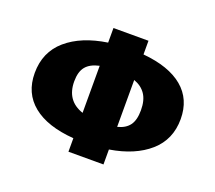

<svg xmlns="http://www.w3.org/2000/svg" viewBox="-115 -823 1108 989"><g transform="rotate(20 439.0 -329.0)"><path d="M540 -72V10H348V-64Q202 -75 124 -138.5Q46 -202 46 -312Q46 -427 127 -497Q208 -567 348 -588V-668H540V-593Q683 -580 758.5 -517Q834 -454 834 -345Q834 -233 755 -163.5Q676 -94 540 -72ZM348 -203V-461Q298 -450 275 -422Q252 -394 252 -341Q252 -235 348 -203ZM626 -318Q626 -373 604 -405.5Q582 -438 540 -453V-196Q584 -207 605 -235.5Q626 -264 626 -318Z"/></g></svg>

Font: Ysabeau Heavy
Style: Regular
Weight: 800
Designer: Christian Thalmann (Catharsis Fonts)
Version: Version 0.003